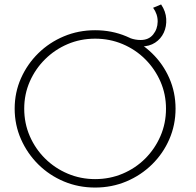

<svg xmlns="http://www.w3.org/2000/svg" viewBox="-20 -840 883 864"><path d="M408 -704Q483 -704 548.5 -676.5Q614 -649 664 -600.5Q714 -552 742 -488Q770 -424 770 -351Q770 -278 742 -213.5Q714 -149 664 -100Q614 -51 548.5 -23.5Q483 4 408 4Q333 4 267.5 -23.5Q202 -51 152.5 -100Q103 -149 74.5 -213.5Q46 -278 46 -351Q46 -424 74.5 -488Q103 -552 152.5 -600.5Q202 -649 267.5 -676.5Q333 -704 408 -704ZM408 -666Q342 -666 284.5 -641.5Q227 -617 183 -573.5Q139 -530 114 -473Q89 -416 89 -351Q89 -285 114 -227.5Q139 -170 183 -126.5Q227 -83 285 -58.5Q343 -34 408 -34Q474 -34 532 -58.5Q590 -83 633.5 -126.5Q677 -170 702 -227.5Q727 -285 727 -351Q727 -416 702 -473Q677 -530 633.5 -573.5Q590 -617 532 -641.5Q474 -666 408 -666ZM705 -820Q726 -789 728 -755Q730 -721 717 -693Q704 -665 678 -648Q652 -631 616 -631Q602 -631 589.5 -632Q577 -633 566 -636L567 -668Q578 -664 589.5 -662Q601 -660 613 -660Q649 -660 669 -684.5Q689 -709 689.5 -742.5Q690 -776 669 -805Z"/></svg>

Font: Alexandria ExtraLight
Style: Regular
Weight: 250
Designer: Mohamed Gaber
Foundry: Kief Type Foundry
Version: Version 5.100